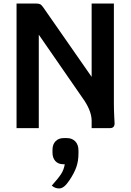

<svg xmlns="http://www.w3.org/2000/svg" viewBox="-20 -720 737 1079"><path d="M622 -64Q624 -36 624 -27Q624 0 598 0H495V-41Q495 -91 456 -152L198 -525V0H73V-700H184Q197 -700 205 -696.5Q213 -693 222 -680L495 -288V-700H620V-137Q620 -106 622 -64ZM421 126V142Q421 185 409 219Q397 253 371 292Q355 316 341 327.5Q327 339 312 339Q289 339 271 323Q307 283 323 258.5Q339 234 344 203H336Q307 203 291 185Q275 167 275 138V121Q275 92 292 74Q309 56 338 56H356Q385 56 403 74.5Q421 93 421 126Z"/></svg>

Font: Krub SemiBold
Style: Regular
Weight: 600
Version: Version 1.000; ttfautohint (v1.6)